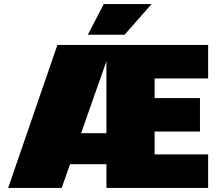

<svg xmlns="http://www.w3.org/2000/svg" viewBox="-20 -920 1069 940"><path d="M999 -536H737V-440H959V-276H737V-164H999V0H501V-116H323L282 0H20L261 -700H999ZM501 -620 377 -268H501ZM410 -750 488 -900H722L590 -750Z"/></svg>

Font: Fivo Sans Modern ExtBlk
Style: Regular
Weight: 950
Designer: Alexander Slobzheninov
Foundry: Alexander Slobzheninov
Version: 1.0